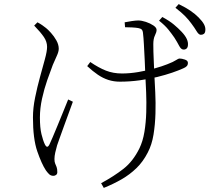

<svg xmlns="http://www.w3.org/2000/svg" viewBox="-20 -845 1040 938"><path d="M832 -661Q819 -680 802.5 -700.5Q786 -721 757 -744L773 -762Q808 -743 829.5 -725Q851 -707 867 -690Q885 -671 892.5 -654.5Q900 -638 898 -623Q897 -612 890.5 -607Q884 -602 875 -603Q864 -604 855 -621.5Q846 -639 832 -661ZM915 -730Q902 -748 884.5 -766Q867 -784 837 -807L853 -825Q888 -808 910.5 -792.5Q933 -777 950 -760Q969 -741 977 -725.5Q985 -710 983 -695Q982 -684 976 -679.5Q970 -675 961 -675Q951 -675 940.5 -692.5Q930 -710 915 -730ZM147 -720 163 -736Q178 -728 187 -721.5Q196 -715 205 -708Q214 -701 229 -684.5Q244 -668 255.5 -647.5Q267 -627 267 -607Q267 -592 257 -571Q247 -550 238 -528Q226 -497 211 -454Q196 -411 185.5 -363.5Q175 -316 175 -271Q175 -221 182.5 -190Q190 -159 199 -140Q205 -128 210.5 -128Q216 -128 222 -140Q227 -150 237.5 -175Q248 -200 261.5 -232.5Q275 -265 288.5 -298.5Q302 -332 313 -359L336 -348Q326 -321 314.5 -289Q303 -257 291.5 -226Q280 -195 271.5 -170.5Q263 -146 259 -135Q254 -118 250 -100Q246 -82 246 -68Q246 -54 249.5 -46Q253 -38 256.5 -29Q260 -20 260 -4Q260 5 254 9.5Q248 14 241 14Q228 14 219.5 5.5Q211 -3 204 -13Q183 -45 162 -106Q141 -167 141 -271Q141 -317 151.5 -368.5Q162 -420 175.5 -469Q189 -518 199.5 -556.5Q210 -595 210 -616Q210 -641 194.5 -664Q179 -687 147 -720ZM406 -522 421 -542Q462 -514 497.5 -500Q533 -486 576 -486Q614 -486 655.5 -493Q697 -500 734.5 -510.5Q772 -521 797 -531Q828 -543 839.5 -551Q851 -559 858 -559Q868 -559 883 -554Q898 -549 898 -538Q898 -528 892.5 -522Q887 -516 875 -511Q853 -501 821 -490Q789 -479 748.5 -469Q708 -459 661.5 -452.5Q615 -446 565 -446Q536 -446 509.5 -454.5Q483 -463 458 -480Q433 -497 406 -522ZM591 -712 589 -736Q603 -739 623.5 -742Q644 -745 655 -745Q672 -745 693 -738Q714 -731 729.5 -720.5Q745 -710 745 -699Q745 -688 737 -672Q729 -656 729 -629Q729 -615 729.5 -591.5Q730 -568 731.5 -540Q733 -512 734 -482Q736 -444 738.5 -394Q741 -344 739.5 -290.5Q738 -237 730 -187.5Q722 -138 702 -100Q679 -55 646.5 -23.5Q614 8 574 31Q534 54 487 73L474 50Q537 16 583.5 -20.5Q630 -57 661 -120Q678 -155 685.5 -200.5Q693 -246 694.5 -296Q696 -346 694 -393.5Q692 -441 690 -478Q689 -510 687 -551Q685 -592 683 -628Q681 -664 679 -679Q678 -695 672.5 -700.5Q667 -706 655 -708Q644 -710 625 -711Q606 -712 591 -712Z"/></svg>

Font: Source Han Serif JP VF
Style: Regular
Weight: 250
Designer: Ryoko NISHIZUKA 西塚涼子 (kana & ideographs); Frank Grießhammer (Latin, Greek & Cyrillic); Wenlong ZHANG 张文龙 (bopomofo); San
Foundry: Adobe
Version: Version 2.001;hotconv 1.1.0;makeotfexe 2.6.0